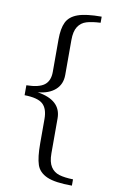

<svg xmlns="http://www.w3.org/2000/svg" viewBox="-93 -760 563 931"><g transform="rotate(10 189.0 -294.0)"><path d="M143 -53V-173Q143 -224 118 -246.5Q93 -269 28 -270V-319Q90 -320 116.5 -340.5Q143 -361 143 -405V-565Q143 -619 158 -650Q173 -681 213 -695.5Q253 -710 330 -710V-680Q288 -678 261.5 -670Q235 -662 220 -639Q205 -616 205 -573V-401Q205 -355 174 -327.5Q143 -300 88 -295Q205 -277 205 -187V-15Q205 28 220 51Q235 74 261.5 82Q288 90 330 91V122Q247 122 207 104.5Q167 87 155 51.5Q143 16 143 -53Z"/></g></svg>

Font: Trirong Light
Style: Regular
Weight: 300
Designer: Katatrad Team
Foundry: CadsonDemak
Version: Version 1.001